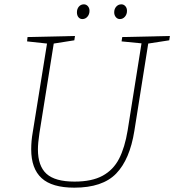

<svg xmlns="http://www.w3.org/2000/svg" viewBox="-20 -859 804 886"><path d="M764 -693 761 -673 664 -658 600 -255Q579 -123 516 -58Q453 7 323 7Q220 7 172 -37Q124 -81 124 -170Q124 -209 131 -248L197 -658L105 -668L107 -688L326 -693L323 -673L228 -658L162 -245Q155 -198 155 -170Q155 -93 194.5 -57Q234 -21 324 -21Q404 -21 453.5 -48Q503 -75 529.5 -126.5Q556 -178 569 -257L633 -659L541 -668L544 -688ZM335 -802Q335 -818 344 -828.5Q353 -839 367 -839Q378 -839 385.5 -830.5Q393 -822 393 -809Q393 -793 383.5 -782Q374 -771 360 -771Q349 -771 342 -779.5Q335 -788 335 -802ZM507 -802Q507 -818 516.5 -828.5Q526 -839 540 -839Q551 -839 558.5 -830.5Q566 -822 566 -809Q566 -793 556.5 -782Q547 -771 533 -771Q522 -771 514.5 -780Q507 -789 507 -802Z"/></svg>

Font: Bitter Pro ExtraLight
Style: Italic
Weight: 275
Italic angle: -9°
Designer: Sol Matas, and Bitter project Authors
Foundry: Sol Matas
Version: Version 1.010